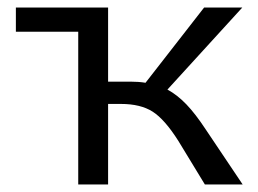

<svg xmlns="http://www.w3.org/2000/svg" viewBox="-20 -488 683 508"><path d="M622 0H522L452 -115Q416 -172 384 -192.5Q352 -213 300 -213H266V0H187V-404H22V-468H266V-272H325Q347 -272 365 -269L520 -468H621L423 -251Q449 -237 473 -212Q497 -187 524 -146Z"/></svg>

Font: Ysabeau SC Medium
Style: Regular
Weight: 500
Designer: Christian Thalmann (Catharsis Fonts)
Version: Version 0.003